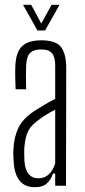

<svg xmlns="http://www.w3.org/2000/svg" viewBox="-20 -774 353 800"><path d="M126 6Q83 6 61.5 -21.5Q40 -49 37 -99Q36 -113 35.5 -126Q35 -139 36 -152Q38 -202 56.5 -241Q75 -280 124 -312Q144 -325 166 -338Q188 -351 210 -362V-501Q210 -536 197 -552Q184 -568 150 -568Q121 -568 106 -554Q91 -540 89 -502Q88 -483 88 -454.5Q88 -426 89 -402H45Q44 -425 43.5 -451.5Q43 -478 44 -499Q46 -556 71.5 -581Q97 -606 152 -606Q211 -606 233 -579.5Q255 -553 256 -494L255 0H210V-51H201Q192 -25 175 -9.5Q158 6 126 6ZM139 -31Q190 -31 210 -93V-317Q194 -309 175.5 -298Q157 -287 131 -267Q102 -244 92.5 -216.5Q83 -189 81 -152Q81 -143 81 -129Q81 -115 82 -101Q84 -68 99 -49.5Q114 -31 139 -31ZM76 -754H110L152 -676L195 -754H228L168 -647H136Z"/></svg>

Font: Big Shoulders Display Light
Style: Regular
Weight: 300
Designer: Patric King
Foundry: XO Type Co
Version: Version 1.000; ttfautohint (v1.8.2)